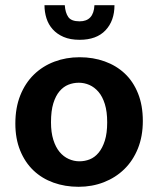

<svg xmlns="http://www.w3.org/2000/svg" viewBox="-20 -707 608 738"><path d="M529 -242Q529 -183 510 -136Q491 -89 457.5 -56.5Q424 -24 379 -6.5Q334 11 282 11Q230 11 185.5 -5Q141 -21 108.5 -52Q76 -83 57.5 -128.5Q39 -174 39 -232Q39 -293 58 -340.5Q77 -388 110.5 -420.5Q144 -453 189 -470Q234 -487 286 -487Q338 -487 382.5 -471Q427 -455 459.5 -424.5Q492 -394 510.5 -348Q529 -302 529 -242ZM392 -237Q392 -278 383 -307Q374 -336 358.5 -354Q343 -372 323.5 -380.5Q304 -389 283 -389Q262 -389 243 -381.5Q224 -374 209 -356.5Q194 -339 185 -310Q176 -281 176 -237Q176 -198 185 -169.5Q194 -141 209 -123Q224 -105 244 -96Q264 -87 285 -87Q306 -87 325 -94.5Q344 -102 359 -120Q374 -138 383 -166.5Q392 -195 392 -237ZM229 -687Q231 -658 242.5 -641.5Q254 -625 286 -625Q340 -625 343 -687H420Q420 -627 385.5 -590.5Q351 -554 286 -554Q250 -554 224.5 -565Q199 -576 182.5 -594.5Q166 -613 158.5 -637Q151 -661 151 -687Z"/></svg>

Font: Mukta Vaani
Style: Bold
Weight: 700
Designer: Noopur Datye, Girish Dalvi, Yashodeep Gholap, Pallavi Karambelkar
Foundry: Ek Type
Version: Version 2.538;PS 1.000;hotconv 16.6.51;makeotf.lib2.5.65220;